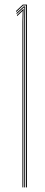

<svg xmlns="http://www.w3.org/2000/svg" viewBox="-20 -820 198 840"><path d="M94 0V-796H81.5L51 -767.5L50 -772L80 -800H98V0ZM86 0V-744.8L86.5 -788H85.2L53 -758.5L52 -763L83.8 -792H90.5L90 -754.8V0ZM78 0V-724.8L79.2 -771.5H78.2L55 -749.5L54 -754L82.2 -781H83.2L82 -734.8V0Z"/></svg>

Font: Big Shoulders Inline Display Thin
Style: Regular
Weight: 100
Designer: Patric King
Foundry: XO Type Co
Version: Version 1.000